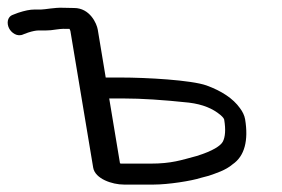

<svg xmlns="http://www.w3.org/2000/svg" viewBox="-31 -490 741 504"><path d="M255.7 -231.5H294.5C339.8 -231.5 396.9 -227.9 465 -220.6C501.8 -216 527.3 -205 547.3 -188.5C555.3 -181.8 557.3 -177.5 557.5 -176C562 -149.1 560.1 -130.1 554 -118.3C548.6 -107.8 528.2 -93.7 484.8 -80.4C444.8 -69.8 419.9 -60.5 363.8 -60.5H287.3L284 -61.2ZM133.8 -469.6C113.1 -470.5 86.3 -465 77 -465H60C47.5 -465 33.8 -462.1 16.5 -456.4L3.2 -451.3C-13.1 -445.6 -13.2 -427.4 -7.2 -415.7C-1.3 -404.2 14.2 -392 30.7 -400L43 -404.6C54.1 -408.2 63.8 -410 69.2 -410H88.4C97.4 -410 106.7 -410.9 117.6 -412.7C132.2 -414.8 138.2 -414.4 151.4 -414.2C152.1 -412.9 153.6 -409.9 153.8 -408.6L213.6 -50C218.5 -20.5 263.8 -5.5 294 -5.5H372.9C410 -5.5 472.1 -15.1 496.8 -23.3L517 -28.6C535.7 -35.2 561.2 -42.8 579.6 -58.7C611.2 -80.2 621.6 -121.5 612.4 -177C610.7 -187 605.7 -197.1 598.9 -206.1C580.7 -231.7 550.5 -251.3 511.1 -265.7C470.9 -279.9 354.1 -286.5 285.3 -286.5H246.5L225.6 -412.4C223 -428 205.1 -469 163.5 -469C152.8 -469 142.9 -469.2 133.8 -469.6Z"/></svg>

Font: MewTooHand
Style: BdWideLta
Weight: 400
Designer: Mew Too, Robert Jablonski
Version: Version 0.77